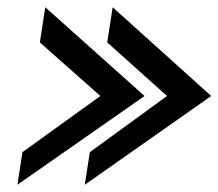

<svg xmlns="http://www.w3.org/2000/svg" viewBox="-20 -547 603 530"><path d="M28 -37 379 -282 105 -527 90 -430 257 -282 42 -127ZM214 -37 563 -282 291 -527 276 -430 441 -282 228 -127Z"/></svg>

Font: Charger Pro
Style: ExBdObl
Weight: 400
Designer: Jasper
Foundry: Cannot Into Space Fonts
Version: Version 1.09